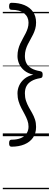

<svg xmlns="http://www.w3.org/2000/svg" viewBox="-20 -974 370 1373"><path d="M62 75Q54 75 49.5 69.5Q45 64 45 50Q45 36 49.5 30.5Q54 25 62 25Q102 25 129 13.5Q156 2 170 -19.5Q184 -41 184 -68Q184 -92 176 -113.5Q168 -135 156.5 -156.5Q145 -178 133 -200.5Q121 -223 113 -249.5Q105 -276 105 -306Q105 -335 117 -362Q129 -389 154 -410Q179 -431 218 -440Q179 -449 154 -469.5Q129 -490 117 -517.5Q105 -545 105 -573Q105 -599 110.5 -621Q116 -643 125 -662.5Q134 -682 144.5 -700.5Q155 -719 164 -737Q173 -755 178.5 -773Q184 -791 184 -812Q184 -853 153 -878.5Q122 -904 62 -904Q54 -904 49.5 -909.5Q45 -915 45 -929Q45 -943 49.5 -948.5Q54 -954 62 -954Q115 -954 154.5 -937.5Q194 -921 216 -889.5Q238 -858 238 -813Q238 -788 232 -767.5Q226 -747 217 -728.5Q208 -710 198 -692.5Q188 -675 179 -657Q170 -639 164 -618.5Q158 -598 158 -573Q158 -543 169.5 -521Q181 -499 205.5 -485Q230 -471 267 -465Q276 -463 280.5 -458.5Q285 -454 285 -440Q285 -426 280.5 -421Q276 -416 267 -415Q230 -409 205.5 -394.5Q181 -380 169.5 -358.5Q158 -337 158 -306Q158 -277 166 -253Q174 -229 186 -207.5Q198 -186 210 -165Q222 -144 230 -120Q238 -96 238 -66Q238 -21 216 10.5Q194 42 154.5 58.5Q115 75 62 75ZM0 369H330V379H0ZM0 -20H330V0H0ZM0 -505H330V-500H0ZM0 -889H330V-879H0Z"/></svg>

Font: Playwrite HR Lijeva Guides
Style: Regular
Weight: 400
Designer: Veronika Burian, José Scaglione
Foundry: TypeTogether
Version: Version 1.003